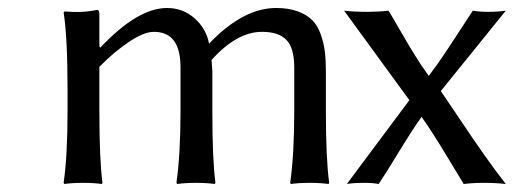

<svg xmlns="http://www.w3.org/2000/svg" viewBox="-20 -460 1300 483"><path d="M230 -344.2 231.9 -339.8Q326.2 -439.9 399.9 -439.9Q440.4 -439.9 469.7 -413.8Q499 -387.7 505.9 -350.1Q591.3 -439.9 674.8 -439.9Q706.1 -439.9 729 -431.4Q752 -422.9 765.4 -409.4Q778.8 -396 786.6 -374.3Q794.4 -352.5 797.1 -330.8Q799.8 -309.1 799.8 -279.8V-180.2Q799.8 -60.5 808.1 0L806.2 2.9Q788.1 0 758.8 0Q730.5 0 711.9 2.9L710 0Q720.2 -71.3 720.2 -180.2V-290Q720.2 -338.9 700.7 -359.4Q681.2 -379.9 639.2 -379.9Q575.7 -379.9 512.2 -309.1Q514.2 -284.7 514.2 -280.8V-180.2Q514.2 -57.1 522 0L520 2.9Q502 0 473.1 0Q444.3 0 425.8 2.9L423.8 0Q434.1 -71.3 434.1 -180.2V-291Q434.1 -379.9 367.2 -379.9Q342.3 -379.9 304.9 -355Q267.6 -330.1 230 -292V-180.2Q230 -57.1 237.8 0L235.8 2.9Q217.8 0 189 0Q160.2 0 142.1 2.9L140.1 0Q149.9 -67.9 149.9 -180.2V-233.9Q149.9 -366.7 140.1 -428.2L142.1 -431.2Q187.5 -427.2 224.1 -435.1Q230 -435.1 230 -424.8Z M1009.8 -208 845.7 -433.1Q870.1 -430.2 903.8 -430.2Q931.6 -430.2 957.5 -433.1Q968.3 -415.5 988 -381.1Q1007.8 -346.7 1024.2 -320.3Q1040.5 -293.9 1058.6 -269Q1077.1 -293.5 1095.5 -320.6Q1113.8 -347.7 1135 -380.6Q1156.2 -413.6 1169.4 -433.1Q1186.5 -430.2 1207.5 -430.2Q1232.4 -430.2 1252.4 -433.1L1088.9 -231Q1105.5 -207 1138.4 -157.7Q1171.4 -108.4 1198.2 -70.3Q1225.1 -32.2 1252.4 2.9Q1229.5 0 1196.8 0Q1168 0 1146.5 2.9Q1141.1 -5.9 1102.8 -69.3Q1064.5 -132.8 1040.5 -166Q1018.1 -134.8 982.9 -77.1Q947.8 -19.5 932.6 2.9Q918 0 898.4 0Q867.2 0 852.5 2.9Z"/></svg>

Font: Linear Smooth
Style: Regular
Weight: 400
Designer: Philipp H. Poll, Flanker
Foundry: Philipp H. Poll, reworked by Flanker
Version: Version 1.061 | FøM Fix